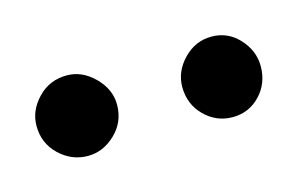

<svg xmlns="http://www.w3.org/2000/svg" viewBox="-31 -718 282 182"><g transform="rotate(-15 110.0 -626.5)"><path d="M182 -587Q166 -587 154.5 -598.5Q143 -610 143 -627Q143 -642 154.5 -654Q166 -666 182 -666Q198 -666 209 -654Q220 -642 220 -627Q220 -610 209 -598.5Q198 -587 182 -587ZM40 -587Q24 -587 12 -598.5Q0 -610 0 -627Q0 -642 11.5 -654Q23 -666 40 -666Q55 -666 67 -654Q79 -642 79 -627Q79 -610 67 -598.5Q55 -587 40 -587Z"/></g></svg>

Font: DM Sans 9pt ExtraLight
Style: Regular
Weight: 250
Version: Version 4.004;gftools[0.9.30]